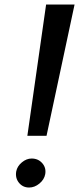

<svg xmlns="http://www.w3.org/2000/svg" viewBox="-20 -818 350 850"><path d="M310.1 -797.9 186 -216.8H101.1L184.1 -797.9ZM120.1 -116.2Q148.9 -116.2 167 -95.7Q185.1 -75.2 180.2 -46.9Q175.8 -22.9 154.5 -5.4Q133.3 12.2 108.9 12.2Q81.1 12.2 64 -8.8Q46.9 -29.8 51.8 -59.1Q56.2 -82 76.7 -99.1Q97.2 -116.2 120.1 -116.2Z"/></svg>

Font: Stilu
Style: Italic
Weight: 400
Italic angle: -10°
Designer: Genilson Lima Santos
Foundry: Genilson Lima Santos
Version: Version 1.200;PS 001.200;hotconv 1.0.88;makeotf.lib2.5.64775